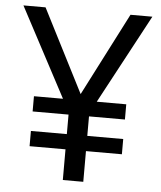

<svg xmlns="http://www.w3.org/2000/svg" viewBox="-52 -759 675 804"><g transform="rotate(5 286.0 -357.0)"><path d="M285 -365 464 -714H556L355 -339H479V-275H328V-193H479V-129H328V0H242V-129H91V-193H242V-275H91V-339H213L14 -714H107Z"/></g></svg>

Font: Noto Sans NKo
Style: Regular
Weight: 400
Designer: Monotype Design Team
Foundry: Monotype Imaging Inc.
Version: Version 2.003; ttfautohint (v1.8.4.7-5d5b)